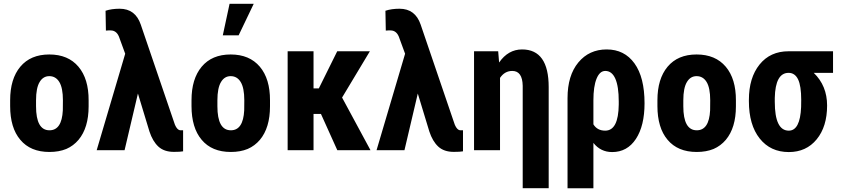

<svg xmlns="http://www.w3.org/2000/svg" viewBox="-20 -802 4488 1025"><path d="M172.4 -266.6V-234.9Q172.4 -106.4 244.1 -106.4Q310.1 -106.4 315.4 -212.9L315.9 -266.6Q315.9 -333 296.4 -364.7Q277.3 -395.5 243.2 -395.5Q210.4 -395.5 191.9 -364.7Q172.4 -333 172.4 -266.6ZM34.2 -235.4V-267.1Q34.2 -380.9 88.4 -445.8Q143.1 -511.2 243.2 -511.2Q343.8 -511.2 398.9 -445.8Q453.6 -380.9 453.1 -266.1V-234.4Q453.1 -120.1 399.4 -55.7Q372.1 -23.4 334 -6.8Q294.9 9.3 244.1 9.3Q142.6 9.3 88.4 -55.7Q61 -87.9 47.6 -133.1Q34.2 -178.2 34.2 -235.4Z M618.7 -755.4Q702.6 -755.4 731.4 -670.9L905.8 -159.7Q920.4 -107.9 942.9 -106.4H957.5V5.9Q942.9 8.8 908.2 8.8Q856 8.8 825.4 -19.5Q794.9 -47.9 777.8 -100.1L716.3 -302.7L645 0H496.1L648.4 -515.1L618.7 -596.2Q605.5 -639.6 570.8 -639.6H559.1L545.4 -638.7L543.5 -744.6Q575.7 -755.4 618.7 -755.4Z M1140.6 -266.6V-234.9Q1140.6 -106.4 1212.4 -106.4Q1278.3 -106.4 1283.7 -212.9L1284.2 -266.6Q1284.2 -333 1264.6 -364.7Q1245.6 -395.5 1211.4 -395.5Q1178.7 -395.5 1160.2 -364.7Q1140.6 -333 1140.6 -266.6ZM1002.4 -235.4V-267.1Q1002.4 -380.9 1056.6 -445.8Q1111.3 -511.2 1211.4 -511.2Q1312 -511.2 1367.2 -445.8Q1421.9 -380.9 1421.4 -266.1V-234.4Q1421.4 -120.1 1367.7 -55.7Q1340.3 -23.4 1302.2 -6.8Q1263.2 9.3 1212.4 9.3Q1110.8 9.3 1056.6 -55.7Q1029.3 -87.9 1015.9 -133.1Q1002.4 -178.2 1002.4 -235.4ZM1205.6 -781.7H1334.5L1253.9 -613.3H1169.4Z M1693.4 -193.8H1653.8V0H1515.6V-528.3H1653.8V-330.1H1682.1L1780.3 -528.3H1954.6L1806.2 -281.2L1958 0H1780.8Z M2112.8 -755.4Q2196.8 -755.4 2225.6 -670.9L2399.9 -159.7Q2414.6 -107.9 2437 -106.4H2451.7V5.9Q2437 8.8 2402.3 8.8Q2350.1 8.8 2319.6 -19.5Q2289.1 -47.9 2272 -100.1L2210.4 -302.7L2139.2 0H1990.2L2142.6 -515.1L2112.8 -596.2Q2099.6 -639.6 2064.9 -639.6H2053.2L2039.6 -638.7L2037.6 -744.6Q2069.8 -755.4 2112.8 -755.4Z M2639.6 -528.3 2644.5 -468.3Q2692.9 -538.1 2767.1 -538.1Q2909.2 -538.1 2909.2 -336.9V202.6H2770.5V-343.8Q2769 -423.3 2714.8 -423.3Q2674.3 -423.3 2649.4 -386.2V0H2510.7V-528.3Z M3147.9 -138.2Q3168.5 -104.5 3210.9 -104.5Q3281.7 -104.5 3283.2 -244.1V-260.7Q3283.2 -340.8 3264.9 -382.1Q3246.6 -423.3 3211.4 -423.3Q3181.6 -423.3 3164.8 -382.1Q3147.9 -340.8 3147.9 -266.1ZM3218.8 -538.1Q3313.5 -538.1 3367.2 -463.6Q3420.9 -389.2 3420.9 -250.5Q3420.9 -130.4 3374.8 -60.3Q3328.6 9.8 3248 9.8Q3186.5 9.8 3147.9 -39.1V203.1H3009.8V-278.3Q3009.8 -398.9 3067.4 -468.5Q3125 -538.1 3218.8 -538.1Z M3627.9 -266.6V-234.9Q3627.9 -106.4 3699.7 -106.4Q3765.6 -106.4 3771 -212.9L3771.5 -266.6Q3771.5 -333 3752 -364.7Q3732.9 -395.5 3698.7 -395.5Q3666 -395.5 3647.5 -364.7Q3627.9 -333 3627.9 -266.6ZM3489.7 -235.4V-267.1Q3489.7 -380.9 3543.9 -445.8Q3598.6 -511.2 3698.7 -511.2Q3799.3 -511.2 3854.5 -445.8Q3909.2 -380.9 3908.7 -266.1V-234.4Q3908.7 -120.1 3855 -55.7Q3827.6 -23.4 3789.6 -6.8Q3750.5 9.3 3699.7 9.3Q3598.1 9.3 3543.9 -55.7Q3516.6 -87.9 3503.2 -133.1Q3489.7 -178.2 3489.7 -235.4Z M4116.2 -258.8Q4116.2 -104.5 4190.9 -104.5Q4251.5 -104.5 4256.8 -230.5L4257.3 -269Q4257.3 -343.8 4240.5 -378.4Q4223.6 -413.1 4189.9 -413.1Q4119.1 -413.1 4116.2 -279.3ZM4427.2 -413.1H4324.2Q4395.5 -344.2 4395.5 -238.8Q4395.5 -126 4339.8 -58.1Q4284.2 9.8 4190.9 9.8Q4093.3 9.8 4035.6 -62.7Q3978 -135.3 3978 -261.7V-269Q3978 -386.7 4034.9 -457.5Q4091.8 -528.3 4189.9 -528.3L4190.4 -527.8V-528.3H4427.2Z"/></svg>

Font: MAUL Condensed Bold
Style: Condensed Bold
Weight: 700
Designer: MAUL
Version: Version 1.0; 2020; ttfautohint (v1.8.3)